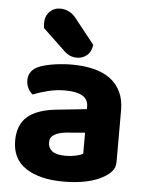

<svg xmlns="http://www.w3.org/2000/svg" viewBox="-53 -779 642 838"><g transform="rotate(5 267.5 -359.5)"><path d="M332 -113V-205L250 -198Q218 -195 198.5 -183.5Q179 -172 179 -149Q179 -125 197 -111Q215 -97 256 -97Q278 -97 299.5 -101.5Q321 -106 332 -113ZM480 -317V-91Q480 -65 466.5 -49.5Q453 -34 434 -23Q403 -4 358 6Q313 16 256 16Q153 16 92 -23.5Q31 -63 31 -144Q31 -213 72 -249Q113 -285 198 -294L331 -308V-319Q331 -351 305 -366Q279 -381 230 -381Q192 -381 155.5 -372Q119 -363 90 -351Q78 -359 69.5 -375.5Q61 -392 61 -411Q61 -455 107 -474Q136 -485 174.5 -490.5Q213 -496 250 -496Q302 -496 344.5 -485.5Q387 -475 417 -453Q447 -431 463.5 -397Q480 -363 480 -317ZM114 -644Q113 -648 112.5 -654.5Q112 -661 112 -665Q112 -697 131 -716Q150 -735 178 -735Q196 -735 213.5 -727Q231 -719 245 -702L334 -590Q330 -558 311 -543Q292 -528 270 -528Q251 -528 238 -533.5Q225 -539 211 -552Z"/></g></svg>

Font: Baloo 2 Latin
Style: Bold
Weight: 400
Designer: Sarang Kulkarni and Ek Type
Foundry: Ek Type
Version: Version 1.001